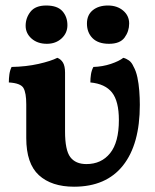

<svg xmlns="http://www.w3.org/2000/svg" viewBox="-20 -679 568 704"><path d="M251.5 5.6Q168.9 5.6 122.6 -36.7Q76.3 -79 76.3 -172.9V-296.3Q76.3 -338.6 66 -356.3Q55.8 -374.1 12.4 -376.7Q12.4 -391.9 14.4 -406.4Q16.4 -420.9 22.5 -433.5Q76 -434.5 121.4 -444.7Q166.7 -455 190.3 -467Q203.4 -461.9 211 -449.3Q218.5 -436.6 218.5 -412.6V-197Q218.5 -128.5 237.7 -103Q257 -77.4 296.8 -77.4Q351.7 -77.4 383.8 -117.4Q415.9 -157.4 415.9 -238.8Q415.9 -307.9 390.7 -339.8Q365.5 -371.6 311.3 -376.7Q311.3 -391.9 313.6 -406.6Q315.9 -421.3 322.4 -433.5Q355.9 -434.5 386.5 -444.7Q417.1 -455 432.1 -467Q442.8 -464.4 452.9 -457.3Q463 -450.2 470 -434Q478.8 -418.6 483.8 -395.3Q488.7 -372 490.7 -345.8Q492.7 -319.7 492.7 -294.5Q492.7 -150 431 -72.2Q369.3 5.6 251.5 5.6ZM379.7 -518.4Q339.8 -518.4 319.3 -539.1Q298.8 -559.8 298.8 -592.7Q298.8 -624 320 -641.4Q341.3 -658.8 375.7 -658.8Q409.6 -658.8 431.6 -640.1Q453.6 -621.4 453.6 -592.7Q453.6 -564.3 436.9 -541.4Q420.2 -518.4 379.7 -518.4ZM151.9 -518.4Q117.5 -518.4 95.7 -537.6Q74 -556.8 74 -584.6Q74 -613.4 91.9 -636.1Q109.9 -658.8 149.4 -658.8Q190.3 -658.8 208.8 -638.1Q227.2 -617.4 227.2 -586.6Q227.2 -557.8 205.8 -538.1Q184.3 -518.4 151.9 -518.4Z"/></svg>

Font: Vollkorn
Style: Regular
Weight: 400
Designer: Friedrich Althausen
Foundry: Friedrich Althausen
Version: Version 5.001